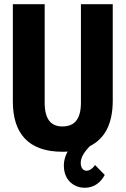

<svg xmlns="http://www.w3.org/2000/svg" viewBox="-20 -710 596 911"><path d="M407 -17C481 -54 515 -128 515 -233V-690H364V-223C364 -144 333 -110 276 -110C222 -110 192 -144 192 -223V-690H41V-228C41 -79 113 10 276 10C285 10 293 10 301 9C291 27 283 49 283 75C283 154 341 181 381 181C428 181 458 155 477 120L431 73C419 91 403 100 391 100C375 100 363 87 363 63C363 37 380 10 407 -17Z"/></svg>

Font: Decalotype
Style: Bold
Weight: 700
Designer: Alfredo Marco Pradil
Foundry: Alfredo Marco Pradil
Version: Version 1.0